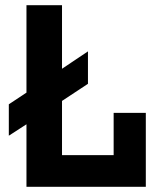

<svg xmlns="http://www.w3.org/2000/svg" viewBox="-20 -720 640 740"><path d="M418 -285H542V0H82V-241L14 -197V-318L82 -363V-700H219V-455L319 -522V-397L219 -331V-122H418Z"/></svg>

Font: PT Mono
Style: Bold
Weight: 700
Monospace: yes
Designer: A.Korolkova, I.Chaeva
Foundry: ParaType Ltd
Version: Version 1.000 OFL